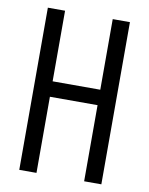

<svg xmlns="http://www.w3.org/2000/svg" viewBox="-83 -796 666 857"><g transform="rotate(10 250.0 -367.5)"><path d="M64 0V-735H142V-415H358V-735H436V0H358V-345H142V0Z"/></g></svg>

Font: Iosevka SS18
Style: Regular
Weight: 400
Monospace: yes
Designer: Belleve Invis
Foundry: Belleve Invis
Version: Version 25.1.1; ttfautohint (v1.8.4)